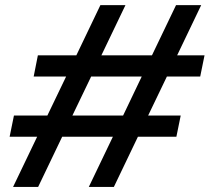

<svg xmlns="http://www.w3.org/2000/svg" viewBox="-20 -740 830 760"><path d="M35.2 -282.7H167.5L241.7 -437H113.3L129.9 -521H282.2L377.4 -719.7H476.6L381.3 -521H581.5L676.8 -719.7H776.4L681.2 -521H789.6L772.5 -437H640.6L566.4 -282.7H695.3L678.2 -198.7H525.9L430.7 0H331.5L426.8 -198.7H226.1L130.9 0H31.7L127 -198.7H18.1ZM467.3 -282.7 541 -437H340.8L266.6 -282.7Z"/></svg>

Font: Reddit Sans Vanilla SemiBold
Style: Italic
Weight: 600
Italic angle: -11.25°
Designer: Stephen Hutchings
Version: Version 1.013